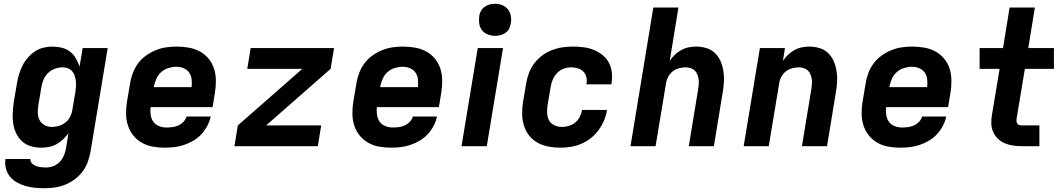

<svg xmlns="http://www.w3.org/2000/svg" viewBox="-20 -775 5640 1018"><path d="M216 223Q190 223 164.5 220.5Q139 218 115 211Q91 204 69.5 192Q48 180 33 161.5Q18 143 11.5 118.5Q5 94 9 68H141Q140 82 149.5 91.5Q159 101 172 105.5Q185 110 198 111.5Q211 113 225 113Q244 113 263.5 105.5Q283 98 297 83Q311 68 319 49Q327 30 330 11L343 -69Q330 -51 314 -36Q298 -21 279.5 -10.5Q261 0 240 4Q219 8 199 8Q170 8 143 0Q116 -8 96.5 -26Q77 -44 65.5 -68.5Q54 -93 50 -120.5Q46 -148 47.5 -176.5Q49 -205 53 -234L70 -334Q74 -358 81 -381Q88 -404 99 -426.5Q110 -449 127 -468.5Q144 -488 164.5 -502Q185 -516 209.5 -522Q234 -528 257 -528Q283 -528 307.5 -522Q332 -516 351 -501.5Q370 -487 382 -466Q394 -445 402 -422L418 -520H551L460 29Q455 56 445.5 83Q436 110 418.5 133.5Q401 157 377 175Q353 193 326 204Q299 215 271.5 219Q244 223 216 223ZM254 -102Q272 -102 290.5 -107Q309 -112 325 -124Q341 -136 350.5 -153.5Q360 -171 363 -189L380 -289Q382 -304 383 -318.5Q384 -333 382 -347Q380 -361 375.5 -374.5Q371 -388 362 -398Q353 -408 340 -413Q327 -418 312 -418Q292 -418 272 -411Q252 -404 236.5 -389.5Q221 -375 212 -355.5Q203 -336 200 -316L183 -216Q180 -196 180.5 -175.5Q181 -155 190 -138Q199 -121 216.5 -111.5Q234 -102 254 -102Z M853 8Q821 8 790 2.5Q759 -3 732.5 -18Q706 -33 687 -56.5Q668 -80 658.5 -109Q649 -138 648.5 -170Q648 -202 653 -234L670 -334Q674 -361 684.5 -388.5Q695 -416 712.5 -439.5Q730 -463 754.5 -480.5Q779 -498 806 -509Q833 -520 861 -524Q889 -528 916 -528Q949 -528 980.5 -522.5Q1012 -517 1039 -502.5Q1066 -488 1085.5 -464.5Q1105 -441 1114.5 -412Q1124 -383 1124.5 -350.5Q1125 -318 1120 -286L1107 -207H778Q776 -186 779 -165.5Q782 -145 793 -129.5Q804 -114 823 -106.5Q842 -99 862 -99Q878 -99 894 -101Q910 -103 925 -109.5Q940 -116 952.5 -129Q965 -142 969 -157H1097Q1092 -132 1079 -107.5Q1066 -83 1047.5 -63Q1029 -43 1005 -29Q981 -15 955.5 -6.5Q930 2 904.5 5Q879 8 853 8ZM796 -313H996Q998 -334 996 -354Q994 -374 983.5 -389.5Q973 -405 954.5 -413Q936 -421 916 -421Q895 -421 873.5 -414.5Q852 -408 835 -393Q818 -378 809 -357.5Q800 -337 796 -317Z M1223 0 1241 -110 1583 -410H1291L1309 -520H1751L1733 -410L1391 -110H1683L1665 0Z M2053 8Q2021 8 1990 2.5Q1959 -3 1932.5 -18Q1906 -33 1887 -56.5Q1868 -80 1858.5 -109Q1849 -138 1848.5 -170Q1848 -202 1853 -234L1870 -334Q1874 -361 1884.5 -388.5Q1895 -416 1912.5 -439.5Q1930 -463 1954.5 -480.5Q1979 -498 2006 -509Q2033 -520 2061 -524Q2089 -528 2116 -528Q2149 -528 2180.5 -522.5Q2212 -517 2239 -502.5Q2266 -488 2285.5 -464.5Q2305 -441 2314.5 -412Q2324 -383 2324.5 -350.5Q2325 -318 2320 -286L2307 -207H1978Q1976 -186 1979 -165.5Q1982 -145 1993 -129.5Q2004 -114 2023 -106.5Q2042 -99 2062 -99Q2078 -99 2094 -101Q2110 -103 2125 -109.5Q2140 -116 2152.5 -129Q2165 -142 2169 -157H2297Q2292 -132 2279 -107.5Q2266 -83 2247.5 -63Q2229 -43 2205 -29Q2181 -15 2155.5 -6.5Q2130 2 2104.5 5Q2079 8 2053 8ZM1996 -313H2196Q2198 -334 2196 -354Q2194 -374 2183.5 -389.5Q2173 -405 2154.5 -413Q2136 -421 2116 -421Q2095 -421 2073.5 -414.5Q2052 -408 2035 -393Q2018 -378 2009 -357.5Q2000 -337 1996 -317Z M2427 0 2513 -520H2647L2561 0ZM2605 -585Q2585 -585 2566 -592.5Q2547 -600 2535.5 -615Q2524 -630 2521 -650Q2518 -670 2521 -690Q2523 -705 2530.5 -718Q2538 -731 2550.5 -739.5Q2563 -748 2577 -751.5Q2591 -755 2605 -755Q2625 -755 2643.5 -747.5Q2662 -740 2673.5 -725Q2685 -710 2688.5 -690Q2692 -670 2688 -650Q2686 -635 2679 -622Q2672 -609 2659.5 -600.5Q2647 -592 2633 -588.5Q2619 -585 2605 -585Z M2950 8Q2918 8 2887 2Q2856 -4 2830 -18.5Q2804 -33 2785.5 -56.5Q2767 -80 2758 -109Q2749 -138 2748.5 -170Q2748 -202 2753 -234L2770 -334Q2775 -362 2785 -389Q2795 -416 2813 -439.5Q2831 -463 2855 -481Q2879 -499 2906.5 -509.5Q2934 -520 2962 -524Q2990 -528 3017 -528Q3046 -528 3074 -524.5Q3102 -521 3127 -511Q3152 -501 3173 -484.5Q3194 -468 3207 -445Q3220 -422 3223.5 -394Q3227 -366 3223 -338L3221 -328H3089L3090 -332Q3093 -350 3088.5 -367.5Q3084 -385 3072 -396.5Q3060 -408 3043 -413Q3026 -418 3008 -418Q2989 -418 2969.5 -411Q2950 -404 2935 -389Q2920 -374 2911.5 -354.5Q2903 -335 2900 -316L2883 -216Q2880 -195 2881 -174Q2882 -153 2891.5 -136Q2901 -119 2920 -110.5Q2939 -102 2960 -102Q2978 -102 2996.5 -107.5Q3015 -113 3030 -125.5Q3045 -138 3054 -155.5Q3063 -173 3066 -191V-192H3198V-190Q3194 -163 3182.5 -136Q3171 -109 3153.5 -85Q3136 -61 3112.5 -42.5Q3089 -24 3062 -12.5Q3035 -1 3006.5 3.5Q2978 8 2950 8Z M3323 0 3444 -735H3577L3531 -452Q3543 -470 3558 -484.5Q3573 -499 3592 -509.5Q3611 -520 3631 -524Q3651 -528 3670 -528Q3699 -528 3725.5 -520Q3752 -512 3771 -493.5Q3790 -475 3800.5 -450.5Q3811 -426 3815.5 -398.5Q3820 -371 3818.5 -342.5Q3817 -314 3812 -286L3765 0H3632L3682 -304Q3684 -317 3685 -330.5Q3686 -344 3684 -356.5Q3682 -369 3677 -381Q3672 -393 3663 -401.5Q3654 -410 3641.5 -414Q3629 -418 3616 -418Q3598 -418 3579.5 -413Q3561 -408 3546 -396Q3531 -384 3522 -366.5Q3513 -349 3511 -331L3456 0Z M3923 0 4009 -520H4142L4131 -452Q4143 -470 4158 -484.5Q4173 -499 4192 -509.5Q4211 -520 4231 -524Q4251 -528 4270 -528Q4299 -528 4325.5 -520Q4352 -512 4371 -493.5Q4390 -475 4400.5 -450.5Q4411 -426 4415.5 -398.5Q4420 -371 4418.5 -342.5Q4417 -314 4412 -286L4365 0H4232L4282 -304Q4284 -317 4285 -330.5Q4286 -344 4284 -356.5Q4282 -369 4277 -381Q4272 -393 4263 -401.5Q4254 -410 4241.5 -414Q4229 -418 4216 -418Q4198 -418 4179.5 -413Q4161 -408 4146 -396Q4131 -384 4122 -366.5Q4113 -349 4111 -331L4056 0Z M4753 8Q4721 8 4690 2.5Q4659 -3 4632.5 -18Q4606 -33 4587 -56.5Q4568 -80 4558.5 -109Q4549 -138 4548.5 -170Q4548 -202 4553 -234L4570 -334Q4574 -361 4584.5 -388.5Q4595 -416 4612.5 -439.5Q4630 -463 4654.5 -480.5Q4679 -498 4706 -509Q4733 -520 4761 -524Q4789 -528 4816 -528Q4849 -528 4880.5 -522.5Q4912 -517 4939 -502.5Q4966 -488 4985.5 -464.5Q5005 -441 5014.5 -412Q5024 -383 5024.5 -350.5Q5025 -318 5020 -286L5007 -207H4678Q4676 -186 4679 -165.5Q4682 -145 4693 -129.5Q4704 -114 4723 -106.5Q4742 -99 4762 -99Q4778 -99 4794 -101Q4810 -103 4825 -109.5Q4840 -116 4852.5 -129Q4865 -142 4869 -157H4997Q4992 -132 4979 -107.5Q4966 -83 4947.5 -63Q4929 -43 4905 -29Q4881 -15 4855.5 -6.5Q4830 2 4804.5 5Q4779 8 4753 8ZM4696 -313H4896Q4898 -334 4896 -354Q4894 -374 4883.5 -389.5Q4873 -405 4854.5 -413Q4836 -421 4816 -421Q4795 -421 4773.5 -414.5Q4752 -408 4735 -393Q4718 -378 4709 -357.5Q4700 -337 4696 -317Z M5396 0Q5372 0 5349.5 -3.5Q5327 -7 5307 -15.5Q5287 -24 5271 -39.5Q5255 -55 5246 -75Q5237 -95 5236 -118Q5235 -141 5239 -164L5280 -410H5174V-520H5298L5333 -735H5467L5432 -520H5568V-410H5414L5370 -146Q5369 -140 5369.5 -133Q5370 -126 5373 -120.5Q5376 -115 5382.5 -112.5Q5389 -110 5395 -110H5491V0Z"/></svg>

Font: Iosevka Aile Extrabold Oblique
Style: Regular
Weight: 800
Italic angle: -9°
Designer: Belleve Invis
Foundry: Belleve Invis
Version: Version 31.1.0; ttfautohint (v1.8.4)